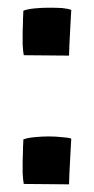

<svg xmlns="http://www.w3.org/2000/svg" viewBox="-20 -481 245 501"><path d="M160.2 0Q160.2 0 160.2 -1Q160.2 -1 160.2 -2Q160.2 -8.8 161.1 -28.3Q162.1 -46.9 163.1 -67.4Q164.1 -86.9 165 -102.5Q166 -118.2 166 -119.1Q159.2 -122.1 142.6 -123Q126 -125 107.4 -125Q87.9 -125 69.3 -123Q50.8 -121.1 41 -117.2Q41 -110.4 40 -94.7Q40 -80.1 39.1 -63.5Q39.1 -45.9 39.1 -29.3Q40 -11.7 42 -1Q43 -1 44.9 -1Q73.2 -1 158.2 0Q158.2 0 160.2 0ZM160.2 -335.9Q160.2 -335.9 160.2 -336.9Q160.2 -336.9 160.2 -337.9Q160.2 -344.7 161.1 -364.3Q162.1 -382.8 163.1 -403.3Q164.1 -422.9 165 -438.5Q166 -454.1 166 -455.1Q159.2 -458 142.6 -460Q126 -460.9 107.4 -460.9Q87.9 -460.9 69.3 -459Q50.8 -457 41 -453.1Q41 -446.3 40 -430.7Q40 -416 39.1 -399.4Q39.1 -381.8 39.1 -365.2Q40 -347.7 42 -336.9Q43 -336.9 44.9 -336.9Q73.2 -336.9 158.2 -335.9Q158.2 -335.9 160.2 -335.9Z"/></svg>

Font: Londrina Solid
Style: NNS
Weight: 400
Designer: Marcelo Magalhaes
Version: Version 1.002